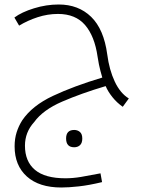

<svg xmlns="http://www.w3.org/2000/svg" viewBox="-20 -508 658 854"><path d="M253 326Q154 326 99.5 277Q45 228 45 143Q45 109 54 80.5Q63 52 79 27Q123 -38 215.5 -81.5Q308 -125 435 -163Q433 -170 426.5 -193.5Q420 -217 414 -256Q401 -347 358.5 -396.5Q316 -446 238 -446Q192 -446 147.5 -431.5Q103 -417 65 -394L44 -430Q76 -454 131 -471Q186 -488 241 -488Q329 -488 385.5 -433Q442 -378 457 -266Q466 -197 490.5 -145Q515 -93 553 -70L526 -33Q500 -51 480 -76Q460 -101 450 -125Q342 -93 256.5 -56Q171 -19 132 35Q91 80 91 140Q91 210 135.5 247.5Q180 285 271 285Q304 285 340 279Q376 273 427 263L434 302Q376 316 330.5 321Q285 326 253 326ZM310 147Q274 147 274 108Q274 70 310 70Q325 70 335.5 79Q346 88 346 108Q346 128 336 137.5Q326 147 310 147Z"/></svg>

Font: Noto Kufi Arabic ExtraLight
Style: Regular
Weight: 200
Designer: Monotype Design Team, David Williams, Khaled Hosny
Foundry: Google LLC
Version: Version 2.109; ttfautohint (v1.8.4.7-5d5b)